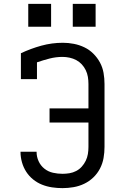

<svg xmlns="http://www.w3.org/2000/svg" viewBox="-20 -964 640 992"><path d="M303 8Q276 8 249 4Q222 0 197 -10Q172 -20 151 -37Q130 -54 115.5 -76.5Q101 -99 93.5 -125.5Q86 -152 86 -178V-180H169V-179Q169 -154 179.5 -131Q190 -108 209.5 -92.5Q229 -77 253.5 -71.5Q278 -66 303 -66Q321 -66 339 -69Q357 -72 373.5 -80.5Q390 -89 402.5 -103Q415 -117 423 -133.5Q431 -150 434 -168Q437 -186 437 -205V-331H236V-404H437V-530Q437 -549 434 -567Q431 -585 423 -601.5Q415 -618 402.5 -631.5Q390 -645 374 -653.5Q358 -662 339.5 -666Q321 -670 303 -670Q269 -670 236 -661.5Q203 -653 171 -642V-555H88V-689Q139 -713 193.5 -728Q248 -743 305 -743Q333 -743 361.5 -737.5Q390 -732 416 -719.5Q442 -707 462.5 -686.5Q483 -666 496.5 -641Q510 -616 515 -587.5Q520 -559 520 -530V-205Q520 -176 515 -147.5Q510 -119 496.5 -93Q483 -67 462 -47Q441 -27 415 -14.5Q389 -2 360 3Q331 8 303 8ZM356 -826V-944H474V-826ZM126 -826V-944H244V-826Z"/></svg>

Font: Nova Nerd Font
Style: Regular
Weight: 400
Designer: Belleve Invis
Foundry: Belleve Invis
Version: Version 24.1.4; ttfautohint (v1.8.4);Nerd Fonts 3.1.1